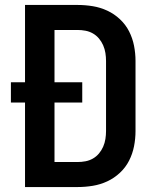

<svg xmlns="http://www.w3.org/2000/svg" viewBox="-20 -755 640 775"><path d="M81 0V-341H24V-423H81V-735H293Q324 -735 354.5 -730Q385 -725 413 -712Q441 -699 464 -677.5Q487 -656 501 -628.5Q515 -601 521 -570.5Q527 -540 527 -509V-226Q527 -195 521 -164.5Q515 -134 501 -106.5Q487 -79 464 -57.5Q441 -36 413 -23Q385 -10 354.5 -5Q324 0 293 0ZM200 -101H293Q309 -101 325 -104Q341 -107 355 -115Q369 -123 379.5 -135.5Q390 -148 396.5 -163Q403 -178 405.5 -194Q408 -210 408 -226V-509Q408 -525 405.5 -541Q403 -557 396.5 -572Q390 -587 379.5 -599.5Q369 -612 355 -620Q341 -628 325 -631Q309 -634 293 -634H200V-423H312V-341H200Z"/></svg>

Font: Iosevka Custom Extended
Style: Bold
Weight: 700
Width: 7
Monospace: yes
Designer: Belleve Invis
Foundry: Belleve Invis
Version: Version 11.2.4; ttfautohint (v1.8.4)